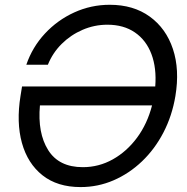

<svg xmlns="http://www.w3.org/2000/svg" viewBox="-20 -759 769 791"><path d="M312 11.7Q216.3 11.7 155 -36.9Q93.8 -85.4 70.3 -170.2Q46.9 -254.9 64.5 -363.8L70.8 -402.8H619.6Q625.5 -479 603.8 -536.4Q582 -593.8 535.6 -625.5Q489.3 -657.2 422.4 -657.2Q369.1 -657.2 320.3 -636.2Q271.5 -615.2 234.1 -578.1Q196.8 -541 177.2 -492.2H88.4Q113.3 -564.9 165 -620.6Q216.8 -676.3 285.9 -707.8Q355 -739.3 432.1 -739.3Q529.8 -739.3 596.9 -690.7Q664.1 -642.1 692.4 -557.1Q720.7 -472.2 702.6 -363.3Q689 -281.7 653.3 -213.1Q617.7 -144.5 564.9 -94.2Q512.2 -43.9 447.8 -16.1Q383.3 11.7 312 11.7ZM606.4 -324.7H144.5Q134.3 -210.9 178.5 -140.6Q222.7 -70.3 321.3 -70.3Q387.2 -70.3 444.8 -102.5Q502.4 -134.8 544.7 -191.9Q586.9 -249 606.4 -324.7Z"/></svg>

Font: Inter Display
Style: Italic
Weight: 400
Italic angle: -9.39999°
Designer: Rasmus Andersson
Foundry: rsms
Version: Version 4.000;git-a52131595